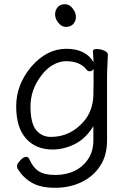

<svg xmlns="http://www.w3.org/2000/svg" viewBox="-20 -718 620 913"><path d="M64 85Q61 80 61 70.5Q61 61 76.5 44.5Q92 28 103.5 28Q115 28 119 38Q137 79 164.5 96.5Q192 114 243.5 114Q295 114 335.5 94Q376 74 400 37Q424 0 424 -51V-118Q387 -58 335 -32.5Q283 -7 230 -7Q151 -7 104 -59Q57 -111 57 -213Q57 -315 128 -400Q202 -486 295 -486Q388 -486 425 -422L422 -475Q422 -485 439.5 -485Q457 -485 475 -477.5Q493 -470 493 -458V-457Q489 -381 489 -358V-50Q489 23 455 73Q421 123 365.5 149Q310 175 242 175Q174 175 132.5 151.5Q91 128 64 85ZM222 -67Q313 -67 376 -138Q421 -188 424 -263Q425 -290 425 -324V-390Q417 -379 407.5 -379Q398 -379 393 -385Q362 -427 294 -427Q262 -427 230.5 -408.5Q199 -390 176 -358Q125 -291 125 -212Q125 -133 151.5 -100Q178 -67 222 -67ZM325.5 -678Q341 -658 341 -637.5Q341 -617 328 -603.5Q315 -590 294 -590Q273 -590 257.5 -609.5Q242 -629 242 -649.5Q242 -670 254.5 -684Q267 -698 288.5 -698Q310 -698 325.5 -678Z"/></svg>

Font: LXGW WenKai TC
Style: Regular
Weight: 400
Designer: LXGW / Fontworks Inc.
Foundry: LXGW / Fontworks Inc.
Version: Version 1.330